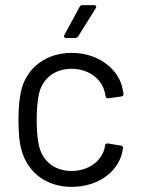

<svg xmlns="http://www.w3.org/2000/svg" viewBox="-20 -720 558 748"><path d="M238 -572H273C278 -572 282 -575 285 -579L353 -688C357 -695 355 -700 347 -700H302C297 -700 292 -698 290 -693L231 -584C227 -577 231 -572 238 -572ZM259 8C357 8 435 -45 455 -122C457 -130 458 -137 459 -142C460 -149 456 -152 450 -153L401 -161C395 -162 390 -160 389 -153C389 -152 389 -151 388 -149V-145C376 -93 326 -54 259 -54C191 -54 145 -94 132 -152C127 -172 123 -205 123 -254C123 -299 127 -334 132 -355C145 -412 191 -452 259 -452C328 -452 377 -410 388 -361L391 -346C392 -340 396 -336 402 -337L452 -344C458 -345 462 -348 461 -355C460 -363 458 -373 455 -385C435 -456 360 -514 259 -514C162 -514 89 -459 65 -377C57 -346 52 -310 52 -255C52 -204 55 -165 65 -131C90 -47 161 8 259 8Z"/></svg>

Font: Elastic
Style: elastic
Weight: 400
Designer: Jeremy Tribby
Foundry: Tribby Type
Version: Version 1.422;hotconv 1.0.109;makeotfexe 2.5.65596